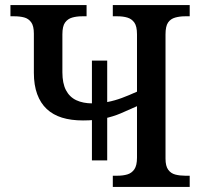

<svg xmlns="http://www.w3.org/2000/svg" viewBox="-20 -734 801 754"><path d="M341 -104V-496H401V-104ZM423 0V-44H442Q463 -44 480 -49Q497 -54 507.5 -69Q518 -84 518 -115V-317Q485 -302 454.5 -289Q424 -276 388.5 -268.5Q353 -261 306 -261Q259 -261 223.5 -272Q188 -283 163.5 -306Q139 -329 126 -364.5Q113 -400 113 -448V-602Q113 -632 102.5 -646.5Q92 -661 75 -665.5Q58 -670 37 -670H21V-714H320V-670H302Q281 -670 263.5 -665Q246 -660 235.5 -645.5Q225 -631 225 -599V-450Q225 -407 239 -380Q253 -353 279.5 -340.5Q306 -328 343 -328Q374 -328 402.5 -333.5Q431 -339 459 -349.5Q487 -360 518 -374V-599Q518 -631 507.5 -645.5Q497 -660 480 -665Q463 -670 442 -670H423V-714H725V-670H706Q686 -670 668 -665Q650 -660 640 -645.5Q630 -631 630 -599V-111Q630 -82 640.5 -67.5Q651 -53 668.5 -48.5Q686 -44 706 -44H725V0Z"/></svg>

Font: ET Text
Style: Regular
Weight: 470
Designer: Monotype Design Team
Foundry: Monotype Imaging Inc.
Version: Version 2.009